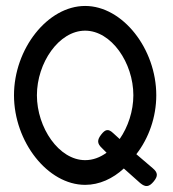

<svg xmlns="http://www.w3.org/2000/svg" viewBox="-20 -610 580 645"><path d="M27 -290C27 -134 140 11 266 11C314 11 359 -10 396 -44L451 5C469 20 481 18 496 0C511 -18 511 -30 493 -45L438 -92C480 -146 505 -217 505 -290C505 -446 392 -590 266 -590C140 -590 27 -446 27 -290ZM104 -290C104 -399 178 -507 266 -507C354 -507 428 -399 428 -290C428 -237 410 -183 382 -143L360 -163C344 -178 334 -176 320 -158C306 -140 306 -128 322 -113L338 -97C316 -81 292 -72 266 -72C178 -72 104 -181 104 -290Z"/></svg>

Font: Charger Pro
Style: Nar
Weight: 400
Designer: Jasper
Foundry: Cannot Into Space Fonts
Version: Version 1.09